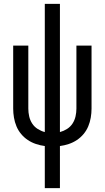

<svg xmlns="http://www.w3.org/2000/svg" viewBox="-20 -755 540 990"><path d="M211 215V-2Q188 -5 165.5 -12.5Q143 -20 123.5 -33Q104 -46 89 -64Q74 -82 65 -103.5Q56 -125 52 -148.5Q48 -172 48 -195V-520H126V-195Q126 -175 130.5 -155Q135 -135 146 -118Q157 -101 174.5 -90Q192 -79 211 -74V-735H289V-74Q308 -79 325.5 -90Q343 -101 354 -118Q365 -135 369.5 -155Q374 -175 374 -195V-520H452V-195Q452 -172 448 -148.5Q444 -125 435 -103.5Q426 -82 411 -64Q396 -46 376.5 -33Q357 -20 334.5 -12.5Q312 -5 289 -2V215Z"/></svg>

Font: Iosevka www.saffi
Style: Regular
Weight: 400
Monospace: yes
Designer: Belleve Invis
Foundry: Belleve Invis
Version: Version 22.0.2; ttfautohint (v1.8.3)